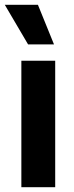

<svg xmlns="http://www.w3.org/2000/svg" viewBox="-30 -780 308 800"><path d="M59 0V-527H200V0ZM87 -595 -10 -760H128L195 -595Z"/></svg>

Font: Bricolage Grotesque SemiCondensed
Style: Bold
Weight: 700
Width: 4
Designer: Mathieu Triay
Foundry: Atelier Triay
Version: Version 1.001;gftools[0.9.33.dev8+g029e19f]